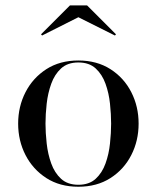

<svg xmlns="http://www.w3.org/2000/svg" viewBox="-20 -700 595 730"><path d="M278 10Q207.5 10 156.2 -23Q105 -56 77 -110.5Q49 -165 49 -230Q49 -295 77 -349.5Q105 -404 156.2 -437Q207.5 -470 278 -470Q348.5 -470 400 -437Q451.5 -404 479.2 -349.5Q507 -295 507 -230Q507 -165 479.2 -110.5Q451.5 -56 400 -23Q348.5 10 278 10ZM278 2.5Q319 2.5 343.8 -20.2Q368.5 -43 381.2 -78.5Q394 -114 398.2 -154.5Q402.5 -195 402.5 -230Q402.5 -265.5 398.2 -305.8Q394 -346 381.2 -381.5Q368.5 -417 343.8 -439.8Q319 -462.5 278 -462.5Q237 -462.5 212.2 -439.8Q187.5 -417 174.8 -381.5Q162 -346 157.5 -305.8Q153 -265.5 153 -230Q153 -195 157.5 -154.5Q162 -114 174.8 -78.5Q187.5 -43 212.2 -20.2Q237 2.5 278 2.5ZM140 -565 136 -569.5 246 -679.5H311L421 -569.5L417 -565L278 -634.5Z"/></svg>

Font: Bodoni Moda 28pt
Style: Regular
Weight: 400
Designer: Owen Earl
Foundry: indestructible type
Version: Version 2.005